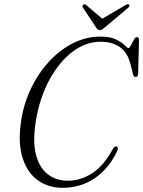

<svg xmlns="http://www.w3.org/2000/svg" viewBox="-20 -887 685 918"><path d="M539 -186Q548 -180.5 538 -160Q497.5 -78 431 -33.5Q364.5 11 279.5 11Q210.5 11 160.2 -25.5Q110 -62 87.8 -132.5Q65.5 -203 80.5 -305Q91.5 -385 125.5 -458.2Q159.5 -531.5 210.8 -588.5Q262 -645.5 325.8 -678.8Q389.5 -712 460.5 -712Q507.5 -712 535 -698.2Q562.5 -684.5 576 -670.8Q589.5 -657 594 -657Q599 -657 605.8 -670Q612.5 -683 619.8 -696.2Q627 -709.5 633.5 -709.5Q645 -709.5 644.5 -695L640.5 -534Q640 -519.5 629 -519Q619 -518.5 615.5 -534L604.5 -578.5Q590 -636 553.2 -661.8Q516.5 -687.5 462 -687.5Q403.5 -687.5 352 -656.5Q300.5 -625.5 259.2 -572Q218 -518.5 190.2 -450Q162.5 -381.5 151 -306.5Q136 -210.5 152 -147.8Q168 -85 208.2 -54Q248.5 -23 304.5 -23Q364.5 -23 420 -58.2Q475.5 -93.5 519 -174Q529.5 -191 539 -186ZM483 -757.5Q475 -751 469.5 -747Q464 -743 457.5 -743Q450.5 -743 446.5 -746.8Q442.5 -750.5 438 -757.5L376.5 -851Q371 -859.5 378.5 -864.5Q385 -869.5 393 -862L469 -797.5L579 -862Q592 -870 597 -864.5Q603 -858.5 593.5 -850.5Z"/></svg>

Font: Fraunces 144pt S050 Light
Style: Italic
Weight: 300
Italic angle: -16°
Version: Version 1.000; ttfautohint (v1.8.3)